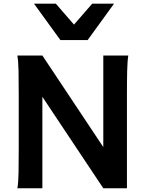

<svg xmlns="http://www.w3.org/2000/svg" viewBox="-20 -1011 794 1031"><path d="M207.5 -491.2V0H73.2Q78.6 -29.3 79.6 -84.7Q80.6 -140.1 80.6 -212.4V-500.5Q80.6 -572.8 79.6 -628.2Q78.6 -683.6 73.2 -712.9H207.5L534.7 -221.2V-712.9H668.9Q666.5 -698.2 665 -676.8Q663.6 -655.3 662.8 -628.2Q662.1 -601.1 661.9 -568.8Q661.6 -536.6 661.6 -500.5V0H534.7ZM592.3 -991.2 450.7 -795.9H304.2L162.6 -991.2H279.8L377.4 -878.9L475.1 -991.2Z"/></svg>

Font: Andika New Basic
Style: Bold
Weight: 700
Designer: Victor Gaultney, Annie Olsen, Pablo Ugerman
Foundry: SIL International
Version: Version 5.500; ttfautohint (v1.8.3)